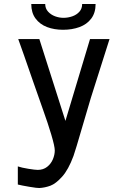

<svg xmlns="http://www.w3.org/2000/svg" viewBox="-20 -746 640 964"><path d="M169.5 107Q197 107 216.5 91.8Q236 76.5 245.5 53.8Q255 31 255 9.5Q255 -11 237.8 -69Q220.5 -127 197 -192.5Q193.5 -202 145.5 -339Q91.5 -495.5 71.5 -550H177.5L308.5 -139L432 -550H530L436 -254Q426.5 -224 396 -118.5Q358 12.5 349 37Q323.5 106 291.8 141.2Q260 176.5 232.8 186.5Q205.5 196.5 177.5 198Q167 198.5 128.2 192Q89.5 185.5 69.5 180.5V89.5Q88.5 96 122.5 101.5Q156.5 107 169.5 107ZM137 -726H207Q207 -703.5 221.2 -687.8Q235.5 -672 256.5 -664.2Q277.5 -656.5 298.5 -656.5Q321.5 -656.5 343 -664Q364.5 -671.5 378.5 -687Q392.5 -702.5 392.5 -726H460Q460 -681.5 438 -652.5Q416 -623.5 379 -610Q342 -596.5 296.5 -596.5Q252 -596.5 216 -610.2Q180 -624 158.5 -653Q137 -682 137 -726Z"/></svg>

Font: JuliaMono Medium
Style: Regular
Weight: 500
Monospace: yes
Designer: cormullion
Foundry: corm
Version: Version 0.054; ttfautohint (v1.8.4)